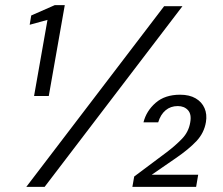

<svg xmlns="http://www.w3.org/2000/svg" viewBox="-20 -724 866 744"><path d="M112 -352 164 -647 95 -628 101 -664 192 -704H231L169 -352ZM82 0 616 -700H687L153 0ZM493 0 500 -40 627 -135Q660 -160 685.5 -186.5Q711 -213 717 -249Q723 -281 708.5 -297Q694 -313 669 -313Q641 -313 621.5 -296.5Q602 -280 593 -250H536Q547 -294 583 -325.5Q619 -357 678 -357Q714 -357 738 -343Q762 -329 772.5 -305Q783 -281 778 -251Q771 -209 741.5 -177.5Q712 -146 661 -111L568 -47H748L740 0Z"/></svg>

Font: DM Sans 11pt Light
Style: Italic
Weight: 300
Italic angle: -10°
Version: Version 4.004;gftools[0.9.30]